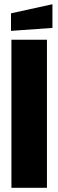

<svg xmlns="http://www.w3.org/2000/svg" viewBox="-20 -888 276 908"><path d="M34 0V-700H202V0ZM32 -742V-825L228 -868V-756Z"/></svg>

Font: Tektur Condensed
Style: Bold
Weight: 700
Width: 3
Designer: Adam Jagosz
Foundry: Adam Jagosz
Version: Version 1.005;gftools[0.9.30]